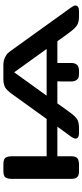

<svg xmlns="http://www.w3.org/2000/svg" viewBox="312 -810 498 1163"><g transform="rotate(-90 561.5 -229.0)"><path d="M59 -45V-406Q59 -433 68 -445.5Q77 -458 107 -458H148Q165 -458 176 -453.5Q187 -449 190.5 -439Q194 -429 195 -423.5Q196 -418 196 -407V-196H422Q425 -201 573 -406Q596 -438 614.5 -448Q633 -458 666 -458H747Q774 -458 793 -449Q812 -440 820 -431.5Q828 -423 842 -403L1095 -51Q1109 -32 1109 -23Q1109 0 1075 0H1046Q1010 0 991.5 -10.5Q973 -21 944 -60Q939 -67 920.5 -92Q902 -117 893 -131H761V-47Q761 0 714 0H696Q683 0 674 -2.5Q665 -5 657 -16.5Q649 -28 649 -48V-98Q649 -120 650 -131H516Q500 -107 466 -61Q440 -24 421.5 -12Q403 0 367 0H334Q303 -1 303 -21Q303 -24 304 -27.5Q305 -31 307.5 -36Q310 -41 313 -45.5Q316 -50 323 -59.5Q330 -69 336 -77Q342 -85 353.5 -101Q365 -117 375 -131H196V-49Q196 -18 183 -9Q170 0 145 0H105Q78 0 68.5 -12Q59 -24 59 -45ZM563 -196H846L705 -392H704Z"/></g></svg>

Font: CMU Sans Serif
Style: Bold
Weight: 700
Version: Version 0.7.0